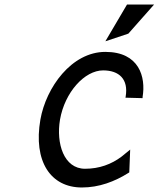

<svg xmlns="http://www.w3.org/2000/svg" viewBox="-20 -820 712 851"><path d="M549 -671 663 -800H543L447 -637ZM357 -72C263 -72 228 -184 246 -290C267 -411 355 -508 437 -508C508 -508 550 -469 537 -392L536 -387L612 -385V-390C627 -479 597 -590 447 -590C297 -590 184 -432 159 -290C127 -105 204 11 343 11C419 11 488 -15 550 -54L553 -56L557 -157L519 -126C474 -92 420 -72 357 -72Z"/></svg>

Font: Charger Monospace
Style: Regular
Weight: 400
Designer: Jasper
Foundry: Cannot Into Space Fonts
Version: Version 0.980